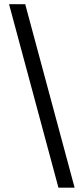

<svg xmlns="http://www.w3.org/2000/svg" viewBox="-20 -781 396 911"><path d="M257.3 109.4 22.9 -761.2H99.6L334 109.4Z"/></svg>

Font: Sahel VF Regular
Style: Regular
Weight: 400
Foundry: Saber Rastikerdar (saber.rastikerdar@gmail.com)
Version: Version 3.4.0